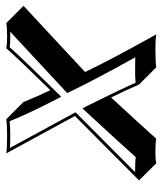

<svg xmlns="http://www.w3.org/2000/svg" viewBox="28 -500 532 629"><g transform="rotate(-90 294.5 -186.0)"><path d="M228.5 -207 106 -432.1Q122.1 -429.2 163.1 -429.2Q200.2 -429.2 217.8 -432.1L274.4 -375.5Q291 -333.5 313 -287.6Q403.3 -379.4 450.7 -432.1Q461.9 -429.2 487.3 -429.2Q521 -429.2 532.7 -432.1L589.4 -375.5L372.6 -173.8Q416 -83 496.1 59.6Q481 56.6 445.8 56.6Q403.8 56.6 388.2 59.6L331.5 2.9Q314.5 -37.1 289.1 -88.4Q193.4 15.1 153.8 59.6Q143.6 56.6 110.4 56.6Q84.5 56.6 73.7 59.6L17.6 2.9ZM240.7 -205.1 44.4 -9.8Q48.8 -9.8 54.2 -9.8Q81.5 -9.8 93.8 -7.8Q128.9 -47.9 243.7 -171.9L253.4 -182.6L260.3 -169.4Q318.8 -51.8 337.4 -8.3Q355 -10.3 389.2 -9.8Q410.2 -9.8 420.9 -9.3Q348.1 -139.6 306.6 -226.1L303.7 -232.4L504.4 -418.9Q496.6 -418.9 487.3 -418.9Q464.8 -418.9 454.1 -420.9Q405.8 -367.7 301.3 -261.7L291.5 -252L285.2 -264.2Q237.3 -356 211.4 -420.9Q194.3 -418.9 163.1 -418.9Q137.2 -418.9 124 -419.9Z"/></g></svg>

Font: Linux Biolinum Shadow O
Style: Italic
Weight: 400
Italic angle: -12°
Designer: Philipp H. Poll
Foundry: Philipp H. Poll
Version: Version 0.6.2